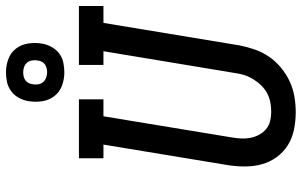

<svg xmlns="http://www.w3.org/2000/svg" viewBox="-208 -818 1033 658"><g transform="rotate(-90 309.0 -488.5)"><path d="M254 8Q224 8 194.5 2Q165 -4 141 -19Q117 -34 100 -57.5Q83 -81 75.5 -108.5Q68 -136 68 -166.5Q68 -197 73 -227L143 -651H96V-735H298V-651H240L168 -214Q165 -197 164 -180.5Q163 -164 166 -148Q169 -132 176.5 -118Q184 -104 195.5 -94Q207 -84 223 -80Q239 -76 255 -76Q271 -76 287.5 -79Q304 -82 319 -90Q334 -98 346 -110.5Q358 -123 367 -137.5Q376 -152 381 -167.5Q386 -183 388 -199L463 -651H416V-735H618V-651H560L483 -185Q478 -159 469 -133Q460 -107 444.5 -84Q429 -61 406.5 -42.5Q384 -24 359 -12.5Q334 -1 307 3.5Q280 8 254 8ZM391 -785Q366 -785 344 -793.5Q322 -802 308.5 -820Q295 -838 291.5 -861.5Q288 -885 292 -909Q295 -926 303.5 -941.5Q312 -957 326.5 -967.5Q341 -978 357.5 -981.5Q374 -985 391 -985Q415 -985 437 -976.5Q459 -968 472.5 -950Q486 -932 489.5 -908.5Q493 -885 489 -861Q486 -844 477.5 -828.5Q469 -813 455 -802.5Q441 -792 424 -788.5Q407 -785 391 -785ZM391 -844Q397 -844 404 -845.5Q411 -847 417 -851Q423 -855 426.5 -861.5Q430 -868 431 -875Q433 -885 431.5 -895Q430 -905 424.5 -912Q419 -919 410 -922.5Q401 -926 391 -926Q384 -926 377 -924.5Q370 -923 364 -919Q358 -915 354.5 -908.5Q351 -902 350 -895Q348 -885 349.5 -875Q351 -865 357 -858Q363 -851 372 -847.5Q381 -844 391 -844Z"/></g></svg>

Font: Iosevka Etoile Medium Oblique
Style: Regular
Weight: 500
Italic angle: -9°
Designer: Belleve Invis
Foundry: Belleve Invis
Version: Version 15.5.2; ttfautohint (v1.8.4)